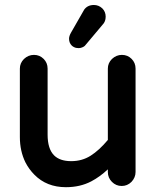

<svg xmlns="http://www.w3.org/2000/svg" viewBox="-20 -737 635 778"><path d="M259.8 -580.1Q259.8 -590.8 267.6 -604.5Q320.3 -696.3 321.3 -698.2Q335 -716.8 360.4 -716.8Q379.9 -716.8 394.5 -703.1Q408.2 -689.5 408.2 -669.4Q408.2 -649.4 395.5 -636.7Q327.1 -554.7 323.7 -551.3Q320.3 -547.9 313 -544.9Q305.7 -542 299.3 -542Q293 -542 288.1 -543Q277.3 -545.9 270.5 -552.7Q259.8 -563.5 259.8 -580.1ZM60.5 -181.6V-459Q60.5 -481.4 77.1 -498Q94.7 -514.6 117.7 -514.6Q140.6 -514.6 156.7 -498.5Q172.9 -482.4 172.9 -459V-191.4Q172.9 -133.8 199.2 -107.4Q222.7 -84 268.6 -84Q312.5 -84 347.2 -106Q381.8 -127.9 417 -169.9V-459Q417 -481.4 433.6 -498Q451.2 -514.6 474.1 -514.6Q497.1 -514.6 513.2 -498.5Q529.3 -482.4 529.3 -459V-40Q529.3 -17.6 512.7 0Q496.1 16.6 473.1 16.6Q450.2 16.6 433.6 0Q417 -16.6 417 -40V-50.8Q384.8 -20.5 349.6 -2Q304.7 21.5 247.1 21.5Q168.9 21.5 119.1 -29.3Q97.7 -50.8 83 -79.1Q60.5 -125 60.5 -181.6Z"/></svg>

Font: FakePearl
Style: SemiBold
Weight: 400
Version: Version 1.2